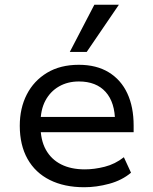

<svg xmlns="http://www.w3.org/2000/svg" viewBox="-20 -777 643 806"><path d="M334 9Q250 9 189 -21.5Q128 -52 95.5 -110Q63 -168 63 -249Q63 -323 92.5 -380.5Q122 -438 177.5 -471.5Q233 -505 311 -505Q385 -505 436.5 -473.5Q488 -442 514.5 -385Q541 -328 541 -250V-222H130V-286H482L463 -265Q463 -347 423.5 -391Q384 -435 311 -435Q264 -435 227.5 -414Q191 -393 170.5 -354.5Q150 -316 150 -260V-250Q150 -189 172.5 -148.5Q195 -108 236.5 -87Q278 -66 336 -66Q376 -66 419.5 -77Q463 -88 500 -117L530 -52Q492 -20 438.5 -5.5Q385 9 334 9ZM273 -559 376 -757H479L344 -559Z"/></svg>

Font: Nunito Sans 7pt
Style: Regular
Weight: 400
Designer: Vernon Adams
Foundry: Vernon Adams
Version: Version 3.101;gftools[0.9.27]